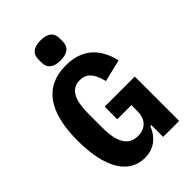

<svg xmlns="http://www.w3.org/2000/svg" viewBox="-270 -1025 1141 1141"><g transform="rotate(-45 300.0 -454.5)"><path d="M410.9 0H545.1V-372.9H291.9V-267H410.9V-215.9C410.9 -154.1 377.1 -109 310 -109C223 -109 193.9 -182.9 193.9 -296.2V-410.2C193.9 -522 221.9 -589.1 297.9 -589.1C366.8 -589.1 389.9 -534.1 404.8 -475.1L545.1 -508.9C517 -628.9 445 -709.9 301.1 -709.9C120 -709.9 35.2 -579.9 35.2 -343C35.2 -121.1 109 12.1 246.1 12.1C332 12.1 378.9 -40.8 402 -99.1H410.9ZM212 -822.1C212 -783 235.1 -752.1 301.1 -752.1C367.2 -752.1 389.9 -783 389.9 -822.1V-850.9C389.9 -891 367.2 -921.2 301.1 -921.2C235.1 -921.2 212 -891 212 -850.9Z"/></g></svg>

Font: Margiela Mono Bold
Style: Regular
Weight: 700
Designer: Mike Abbink, Paul van der Laan, Pieter van Rosmalen
Foundry: Bold Monday
Version: Version 2.003 2021